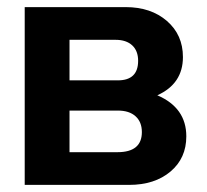

<svg xmlns="http://www.w3.org/2000/svg" viewBox="-20 -520 583 540"><path d="M422.5 -252Q504 -217 504 -136.5Q504 -75 459.5 -37.5Q415 0 343 0H49.5V-500H333.5Q404.5 -500 449.5 -461Q494.5 -422 494.5 -359.5Q494.5 -284.5 422.5 -252ZM311.5 -294Q368.5 -294 368.5 -349Q368.5 -377 351.8 -392.5Q335 -408 305 -408H175.5V-294ZM310.5 -92Q379 -92 379 -148.5Q379 -177 361.2 -193Q343.5 -209 311.5 -209H175.5V-92Z"/></svg>

Font: Overused Grotesk SemiBold
Style: Regular
Weight: 610
Version: Version 0.004